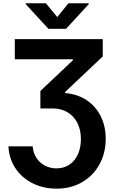

<svg xmlns="http://www.w3.org/2000/svg" viewBox="-20 -947 701 1177"><path d="M326.4 85.1Q372.3 85.1 406.3 61.8Q440.3 38.4 458.1 -2.1Q476 -42.7 476 -94.4Q476 -151.2 454.1 -193.8Q432.3 -236.3 393.2 -259.3Q354 -282.2 303.4 -282.2H227.5V-389.2L427 -577.8V-583.7H70.8V-707H610V-601.1L379.2 -383.2V-376.4Q453.4 -370.7 509.8 -333.7Q566.1 -296.7 597 -235.4Q628 -174 628 -96.4Q628 -8.7 589.6 60.9Q551.1 130.6 482.8 170.1Q414.5 209.5 327.6 209.5Q245.8 209.5 179.4 176.2Q113.1 142.9 74.1 83.8Q35.1 24.7 31.9 -50H180.3Q183.1 -10.4 202.8 20.2Q222.6 50.7 254.8 67.9Q287.1 85.1 326.4 85.1ZM330.9 -842.5 399.9 -927.1H524.2V-921.8L385 -770.5H276.7L137.5 -921.8V-927.1H261.4Z"/></svg>

Font: Pretendard JP Variable
Style: Regular
Weight: 400
Designer: Base glyphs from Inter by Rasmus Andersson; Hangul glyphs from Noto Sans CJK(Source Han Sans) by Jang Soo-young and Kang
Foundry: Kil Hyung-jin
Version: Version 1.307;Glyphs 3.2 (3192)